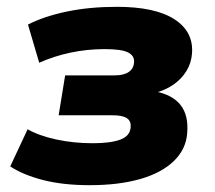

<svg xmlns="http://www.w3.org/2000/svg" viewBox="-20 -532 630 563"><path d="M243 11Q165 11 106.5 -4Q48 -19 10 -44L61 -153Q94 -134 145 -123Q196 -112 252 -112Q304 -112 332.5 -122.5Q361 -133 363 -158Q365 -177 352 -185.5Q339 -194 310 -194H152L171 -311H317Q343 -311 357.5 -321Q372 -331 373 -349Q375 -368 356 -378Q337 -388 287 -388Q235 -388 186 -377.5Q137 -367 95 -348L62 -460Q109 -484 175.5 -498Q242 -512 323 -512Q435 -512 491.5 -475.5Q548 -439 543 -375Q541 -347 526.5 -323.5Q512 -300 488 -283.5Q464 -267 432 -259L435 -264Q486 -254 509.5 -224Q533 -194 529 -143Q526 -95 490 -60Q454 -25 391 -7Q328 11 243 11Z"/></svg>

Font: Nunito Sans 9pt Black
Style: Italic
Weight: 900
Italic angle: -9°
Version: Version 3.101;gftools[0.9.27]